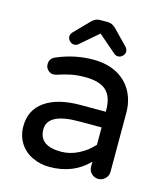

<svg xmlns="http://www.w3.org/2000/svg" viewBox="-106 -773 760 867"><g transform="rotate(15 274.5 -339.0)"><path d="M139.6 -581.1Q139.6 -591.8 147.5 -601.6L213.9 -669.9Q232.4 -689.5 253.9 -689.5H291Q312.5 -689.5 331.1 -669.9L397.5 -601.6Q405.3 -591.8 405.3 -581.1Q405.3 -570.3 396 -561Q386.7 -551.8 375 -551.8Q364.3 -551.8 356.4 -558.6L272.5 -630.9L188.5 -558.6Q180.7 -551.8 169.9 -551.8Q158.2 -551.8 148.9 -561Q139.6 -570.3 139.6 -581.1ZM125 -6.8Q86.9 -24.4 65.4 -58.6Q43.9 -92.8 43.9 -136.7Q43.9 -212.9 103 -254.4Q162.1 -295.9 269.5 -295.9H386.7V-302.7Q386.7 -365.2 356 -394Q325.2 -422.9 256.8 -422.9Q221.7 -422.9 193.4 -417.5Q165 -412.1 127 -399.4L114.3 -397.5Q99.6 -397.5 88.4 -408.7Q77.1 -419.9 77.1 -435.5Q77.1 -462.9 103.5 -473.6Q185.5 -508.8 272.5 -508.8Q339.8 -508.8 387.7 -481.4Q432.6 -455.1 455.1 -411.6Q477.5 -368.2 477.5 -315.4V-39.1Q477.5 -20.5 463.9 -7.3Q450.2 5.9 431.6 5.9Q413.1 5.9 399.9 -7.3Q386.7 -20.5 386.7 -39.1V-62.5Q316.4 10.7 204.1 10.7Q162.1 10.7 125 -6.8ZM386.7 -141.6V-222.7H281.2Q134.8 -222.7 134.8 -146.5Q134.8 -69.3 237.3 -69.3Q279.3 -69.3 318.8 -89.4Q358.4 -109.4 386.7 -141.6Z"/></g></svg>

Font: jf-openhuninn-1.0
Style: Regular
Weight: 400
Designer: [Kosugi Maru]
      Designed by Motoya company      

      [Varela Round]
      Joe Prince(Latin component); Avraham Co
Foundry: justfont CO.,LTD.
Version: 1.0